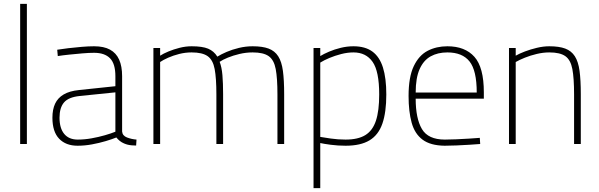

<svg xmlns="http://www.w3.org/2000/svg" viewBox="-20 -750 3119 1000"><path d="M85 0V-730H120V0Z M384 9Q323 9 288 -27.5Q253 -64 253 -137Q253 -180 267 -210Q281 -240 311.5 -258Q342 -276 391 -281L581 -301V-353Q581 -418 553 -446.5Q525 -475 470 -475Q444 -475 409 -472Q374 -469 340 -465.5Q306 -462 281 -458L278 -491Q302 -495 336 -499Q370 -503 405.5 -506Q441 -509 470 -509Q521 -509 553 -491.5Q585 -474 600.5 -439.5Q616 -405 616 -353V-65Q618 -43 641.5 -34Q665 -25 691 -23L689 8Q678 8 666.5 7Q655 6 645 3.5Q635 1 626 -3Q614 -8 604 -16Q594 -24 586 -34Q564 -25 530.5 -15Q497 -5 459 2Q421 9 384 9ZM385 -23Q420 -23 456.5 -29.5Q493 -36 526 -45.5Q559 -55 581 -64V-269L395 -250Q337 -244 313.5 -216.5Q290 -189 290 -137Q290 -82 314.5 -52.5Q339 -23 385 -23Z M779 0V-500H814V-460Q831 -471 857.5 -482Q884 -493 915.5 -501Q947 -509 978 -509Q1034 -509 1064 -496.5Q1094 -484 1112 -455Q1131 -467 1160 -479.5Q1189 -492 1224.5 -500.5Q1260 -509 1296 -509Q1347 -509 1379 -497Q1411 -485 1429 -457Q1447 -429 1453.5 -381Q1460 -333 1460 -260V0H1425V-258Q1425 -343 1416 -390.5Q1407 -438 1379.5 -457.5Q1352 -477 1296 -477Q1261 -477 1227.5 -469Q1194 -461 1167 -450Q1140 -439 1124 -428Q1135 -400 1138.5 -358Q1142 -316 1142 -260V0H1107V-258Q1107 -343 1098 -390.5Q1089 -438 1061.5 -457.5Q1034 -477 978 -477Q945 -477 913.5 -469Q882 -461 856 -449.5Q830 -438 814 -427V0Z M1613 230V-500H1648V-458Q1666 -469 1694 -481Q1722 -493 1755 -501Q1788 -509 1821 -509Q1882 -509 1919.5 -481.5Q1957 -454 1974.5 -398.5Q1992 -343 1992 -258Q1992 -165 1971.5 -106Q1951 -47 1904.5 -19Q1858 9 1780 9Q1740 9 1702.5 4Q1665 -1 1648 -5V230ZM1780 -23Q1845 -23 1883 -46.5Q1921 -70 1938 -121.5Q1955 -173 1955 -258Q1955 -379 1920.5 -428Q1886 -477 1821 -477Q1790 -477 1757 -468.5Q1724 -460 1695.5 -448Q1667 -436 1648 -424V-37Q1665 -34 1702.5 -28.5Q1740 -23 1780 -23Z M2296 9Q2222 8 2181 -22.5Q2140 -53 2124 -111Q2108 -169 2108 -250Q2108 -349 2135 -405.5Q2162 -462 2207.5 -485.5Q2253 -509 2310 -509Q2402 -509 2451 -454Q2500 -399 2500 -269V-236H2145Q2145 -133 2177.5 -78Q2210 -23 2297 -23Q2323 -23 2356 -24.5Q2389 -26 2422 -28Q2455 -30 2479 -32L2481 0Q2457 2 2424 4Q2391 6 2357 7.5Q2323 9 2296 9ZM2145 -268H2463Q2463 -383 2425.5 -430Q2388 -477 2310 -477Q2260 -477 2223 -456.5Q2186 -436 2165.5 -390Q2145 -344 2145 -268Z M2631 0V-500H2666V-460Q2685 -471 2714 -482Q2743 -493 2776.5 -501Q2810 -509 2841 -509Q2892 -509 2924 -497Q2956 -485 2974 -457Q2992 -429 2998.5 -381Q3005 -333 3005 -260V0H2970V-258Q2970 -343 2961 -390.5Q2952 -438 2924.5 -457.5Q2897 -477 2841 -477Q2809 -477 2775.5 -469Q2742 -461 2713.5 -449.5Q2685 -438 2666 -427V0Z"/></svg>

Font: Cairo Play ExtraLight
Style: Regular
Weight: 250
Version: Version 3.119